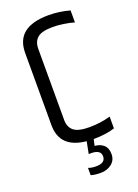

<svg xmlns="http://www.w3.org/2000/svg" viewBox="-161 -744 715 993"><g transform="rotate(-20 197.0 -247.5)"><path d="M161 175V135Q178 142 204 142Q255 142 255 105.5Q255 69 202 69H189L202 3Q59 -11 59 -137V-535Q59 -677 239 -677Q297 -677 355 -661V-595Q296 -612 237 -612Q178 -612 154 -591.5Q130 -571 130 -531V-140Q130 -101 154.5 -80.5Q179 -60 240.5 -60Q302 -60 357 -76V-11Q307 5 240 5L232 40Q262 42 281 59Q300 76 300 109.5Q300 143 275 162.5Q250 182 215.5 182Q181 182 161 175Z"/></g></svg>

Font: Khand
Style: Regular
Weight: 400
Designer: Devanagari: Sanchit Sawaria, Jyotish Sonowal; Latin: Satya Rajpurohit
Foundry: Indian Type Foundry
Version: Version 1.100;PS 1.0;hotconv 1.0.78;makeotf.lib2.5.61930; tt